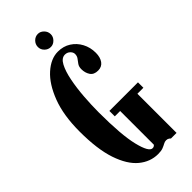

<svg xmlns="http://www.w3.org/2000/svg" viewBox="-267 -899 964 964"><g transform="rotate(-45 215.0 -417.0)"><path d="M230 10Q174.5 10 129.2 -27.5Q84 -65 57.2 -144.2Q30.5 -223.5 30.5 -349Q30.5 -463.5 61.2 -544.2Q92 -625 139.5 -667.5Q187 -710 237 -710Q276 -710 305.2 -691.2Q334.5 -672.5 351.2 -641Q368 -609.5 368 -571Q368 -539 353.8 -519.2Q339.5 -499.5 313 -499.5Q283.5 -499.5 270.8 -518.8Q258 -538 258 -564.5Q258 -582 266 -593.5Q274 -605 282 -615.2Q290 -625.5 290 -640.5Q290 -653 278.8 -663.8Q267.5 -674.5 251.5 -674.5Q227 -674.5 210.8 -643.8Q194.5 -613 184.8 -563.8Q175 -514.5 170.8 -457.8Q166.5 -401 166.5 -349Q166.5 -188.5 185.8 -109.5Q205 -30.5 230.5 -30.5Q237 -30.5 241 -33Q245 -35.5 247.5 -39V-278H209.5V-316.5H412.5V-278H370V0H330Q329.5 -1.5 323 -6.2Q316.5 -11 306.5 -11Q297 -11 287.8 -5.8Q278.5 -0.5 265.2 4.8Q252 10 230 10ZM229 -751Q210 -751 196.2 -764.8Q182.5 -778.5 182.5 -797Q182.5 -816 196.2 -830Q210 -844 229 -844Q246.5 -844 260.2 -830Q274 -816 274 -797Q274 -778.5 260.2 -764.8Q246.5 -751 229 -751Z"/></g></svg>

Font: Imbue 10pt ExtraBold
Style: Regular
Weight: 800
Designer: Tyler Finck
Foundry: Etcetera Type Company
Version: Version 1.102; ttfautohint (v1.8.3)